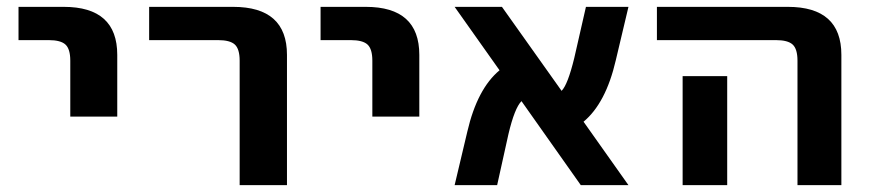

<svg xmlns="http://www.w3.org/2000/svg" viewBox="-20 -540 2538 560"><path d="M34 -423V-520H166Q322 -520 322 -380V-200H185V-363Q185 -397 171 -410Q157 -423 122 -423Z M415 -423V-520H660Q817 -520 817 -380V0H679V-363Q679 -397 665 -410Q651 -423 616 -423Z M915 -423V-520H1047Q1203 -520 1203 -380V-200H1066V-363Q1066 -397 1052 -410Q1038 -423 1003 -423Z M1813 0H1674L1501 -245Q1481 -225 1463 -149L1430 0H1306L1343 -156Q1372 -281 1437 -335L1306 -520H1444L1618 -275Q1636 -293 1655 -371L1689 -520H1813L1776 -364Q1747 -239 1682 -185Z M2101 -318V-130V0H1971V-130V-318ZM1896 -423V-520H2278Q2434 -520 2434 -380V0H2306V-363Q2306 -397 2292 -410Q2278 -423 2243 -423Z"/></svg>

Font: M PLUS 1p
Style: Bold
Weight: 700
Version: Version 1.062